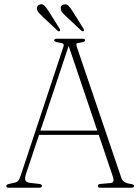

<svg xmlns="http://www.w3.org/2000/svg" viewBox="-20 -882 658 902"><path d="M177 -8.5Q177 0 165 0H21.5Q9.5 0 9.5 -8Q9.5 -15 23 -18L49 -24Q61.5 -26.5 67 -34.5Q72.5 -42.5 79.5 -64L277.5 -661Q281.5 -672 277.2 -676Q273 -680 257 -682Q234.5 -685.5 234.5 -692Q234.5 -700 247 -700H368Q380 -700 380 -692Q380 -685.5 358.5 -682Q343.5 -680.5 340.2 -677.5Q337 -674.5 340 -664.5L550.5 -45Q558 -22.5 593.5 -18Q610 -15.5 610 -8.5Q610 0 597.5 0H451.5Q439.5 0 439.5 -8.5Q439.5 -17 453.5 -18L499 -22Q520 -23.5 510 -53L444 -248.5H163.5L102 -64.5Q95.5 -44 99.5 -34.8Q103.5 -25.5 120 -23L163.5 -18Q177 -16.5 177 -8.5ZM170 -268.5H437L302.5 -666.5ZM209 -828.5 259.5 -748.5Q264.5 -740 261 -736.5Q256 -732.5 249.5 -738.5L178.5 -805.5Q170.5 -813.5 163.5 -820.8Q156.5 -828 154 -837Q152 -846.5 156.5 -853Q161 -859.5 169 -861.5Q181.5 -864 190 -854.5Q198.5 -845 209 -828.5ZM321.5 -828.5 371.5 -748.5Q377 -740 373 -736.5Q368 -732.5 361.5 -738.5L290 -805.5Q282 -813 275 -820.5Q268 -828 266 -836.5Q261.5 -856.5 281 -861Q293.5 -864 302.2 -854.5Q311 -845 321.5 -828.5Z"/></svg>

Font: Fraunces 72pt Soft Thin
Style: Regular
Weight: 100
Version: Version 1.000;[b76b70a41]